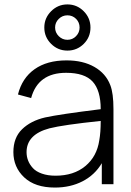

<svg xmlns="http://www.w3.org/2000/svg" viewBox="-20 -826 589 861"><path d="M226.1 15.1Q137.2 15.1 88.6 -30.5Q40 -76.2 40 -144Q40 -208.5 78.9 -246.3Q117.7 -284.2 182.1 -299.3Q246.6 -313.5 431.6 -336.4Q431.6 -420.4 395.5 -460Q359.4 -499.5 276.4 -499.5Q150.4 -499.5 119.6 -386.2L60.5 -402.3Q79.1 -476.1 135 -515.6Q190.9 -555.2 278.3 -555.2Q352.1 -555.2 403.3 -525.9Q454.6 -496.6 474.6 -444.3Q488.8 -408.2 488.8 -336.4V0H436.5V-94.2Q405.3 -41.5 350.6 -13.2Q295.9 15.1 226.1 15.1ZM99.1 -143.6Q99.1 -124 106 -106.2Q112.8 -88.4 127.2 -72.5Q141.6 -56.6 168 -47.4Q194.3 -38.1 229 -38.1Q310.5 -38.1 362.5 -81.1Q414.6 -124 425.3 -197.3Q431.6 -232.4 431.6 -283.7Q263.2 -266.1 201.7 -250.5Q99.1 -223.1 99.1 -143.6ZM178.7 -702.6Q178.7 -745.1 209.2 -775.6Q239.7 -806.2 282.2 -806.2Q325.2 -806.2 355.5 -775.6Q385.7 -745.1 385.7 -702.6Q385.7 -659.2 355.5 -629.2Q325.2 -599.1 282.2 -599.1Q239.7 -599.1 209.2 -629.4Q178.7 -659.7 178.7 -702.6ZM282.2 -647.5Q305.2 -647.5 321 -663.8Q336.9 -680.2 336.9 -702.6Q336.9 -725.6 321 -741.5Q305.2 -757.3 282.2 -757.3Q259.8 -757.3 243.4 -741.2Q227.1 -725.1 227.1 -702.6Q227.1 -680.2 243.4 -663.8Q259.8 -647.5 282.2 -647.5Z"/></svg>

Font: Manrope Light
Style: Regular
Weight: 300
Designer: Mikhail Sharanda
Foundry: Mikhail Sharanda
Version: Version 4.505;FEAKit 1.0